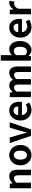

<svg xmlns="http://www.w3.org/2000/svg" viewBox="2090 -2928 852 5072"><g transform="rotate(-90 2516.0 -392.0)"><path d="M79.3 0V-559.8H199L210.4 -485.9H213.2Q249.5 -522.2 293.7 -547.9Q337.9 -573.5 395.2 -573.5Q485.6 -573.5 526.9 -514.3Q568.2 -455 568.2 -349.1V0H421.5V-330.9Q421.5 -396 402.5 -421.9Q383.5 -447.7 342.1 -447.7Q307.9 -447.7 282.6 -431.9Q257.3 -416 226 -385.1V0Z M954.3 13.8Q884.3 13.8 822.6 -21.1Q760.9 -55.9 723 -121.7Q685.2 -187.5 685.2 -279.9Q685.2 -372.8 723 -438.4Q760.9 -503.9 822.6 -538.7Q884.3 -573.5 954.3 -573.5Q1006.7 -573.5 1055.1 -553.9Q1103.4 -534.2 1141 -496.4Q1178.6 -458.5 1200.6 -404.2Q1222.6 -349.8 1222.6 -279.9Q1222.6 -187.5 1184.6 -121.7Q1146.7 -55.9 1085.5 -21.1Q1024.3 13.8 954.3 13.8ZM954.3 -105.8Q992.3 -105.8 1018.9 -127.3Q1045.5 -148.9 1059 -188.2Q1072.5 -227.4 1072.5 -279.9Q1072.5 -332.7 1059 -371.7Q1045.5 -410.7 1018.9 -432.3Q992.3 -454 954.3 -454Q916.2 -454 889.7 -432.3Q863.1 -410.7 849.3 -371.7Q835.5 -332.7 835.5 -279.9Q835.5 -227.4 849.3 -188.2Q863.1 -148.9 889.7 -127.3Q916.2 -105.8 954.3 -105.8Z M1463.2 0 1271.8 -559.8H1420.2L1501.3 -280.6Q1513 -239.5 1524.2 -196.7Q1535.5 -153.9 1546.9 -111.1H1551.7Q1563.4 -153.9 1574.7 -196.7Q1585.9 -239.5 1596.6 -280.6L1678.7 -559.8H1820.2L1633.3 0Z M2148.4 13.8Q2069.9 13.8 2006.7 -21.2Q1943.5 -56.1 1906.4 -121.9Q1869.2 -187.7 1869.2 -279.9Q1869.2 -348.1 1890.8 -402.2Q1912.4 -456.3 1949.6 -494.8Q1986.8 -533.2 2033.5 -553.4Q2080.3 -573.5 2129.7 -573.5Q2207.1 -573.5 2259 -539.3Q2310.9 -505.1 2337.4 -444.7Q2363.8 -384.4 2363.8 -306.4Q2363.8 -285.9 2361.9 -267.6Q2359.9 -249.4 2357.1 -238.4H2011.7Q2017.9 -192.8 2039.2 -162.1Q2060.4 -131.4 2093.1 -115.5Q2125.8 -99.6 2167.6 -99.6Q2201.6 -99.6 2232 -109.4Q2262.3 -119.3 2293.1 -138.2L2342.6 -47.9Q2301.7 -19.8 2251 -3Q2200.4 13.8 2148.4 13.8ZM2009.4 -336.9H2238.3Q2238.3 -393.2 2212.4 -426.7Q2186.6 -460.2 2132.1 -460.2Q2103 -460.2 2077.2 -446.4Q2051.4 -432.6 2033.4 -405.4Q2015.4 -378.2 2009.4 -336.9Z M2485.3 0V-559.8H2605L2616.4 -485.1H2619.2Q2654.4 -521.4 2695.3 -547.5Q2736.2 -573.5 2790.9 -573.5Q2851.2 -573.5 2887.8 -548.2Q2924.4 -522.9 2944.5 -476Q2983.7 -516.9 3026.2 -545.2Q3068.8 -573.5 3123.1 -573.5Q3212.6 -573.5 3254.4 -514.3Q3296.3 -455 3296.3 -349.1V0H3149.7V-330.9Q3149.7 -396 3130.9 -421.9Q3112.1 -447.7 3071.5 -447.7Q3048.1 -447.7 3021.4 -432.2Q2994.7 -416.8 2964 -385.1V0H2817.5V-330.9Q2817.5 -396 2798.4 -421.9Q2779.3 -447.7 2738.7 -447.7Q2715.6 -447.7 2688.5 -432.2Q2661.4 -416.8 2632 -385.1V0Z M3729.7 13.8Q3692.7 13.8 3653.7 -5Q3614.7 -23.8 3580.9 -59.2H3576.3L3564.3 0H3449.3V-797.9H3596V-596.7L3591.5 -507Q3625.4 -537.4 3665.6 -555.5Q3705.8 -573.5 3747 -573.5Q3815.9 -573.5 3865.3 -538.5Q3914.6 -503.4 3941.1 -439.5Q3967.6 -375.6 3967.6 -289.7Q3967.6 -193.7 3933.6 -125.4Q3899.5 -57.1 3845.3 -21.7Q3791.2 13.8 3729.7 13.8ZM3697.6 -107.4Q3731 -107.4 3758.1 -126.9Q3785.2 -146.4 3800.9 -186.2Q3816.5 -226.1 3816.5 -286.6Q3816.5 -340.3 3804.9 -377.5Q3793.2 -414.6 3769.1 -433.9Q3745.1 -453.2 3705.8 -453.2Q3677.5 -453.2 3651.1 -439Q3624.7 -424.9 3596 -395.7V-148.7Q3621.5 -125.3 3648.4 -116.3Q3675.2 -107.4 3697.6 -107.4Z M4337.4 13.8Q4258.9 13.8 4195.7 -21.2Q4132.5 -56.1 4095.4 -121.9Q4058.2 -187.7 4058.2 -279.9Q4058.2 -348.1 4079.8 -402.2Q4101.4 -456.3 4138.6 -494.8Q4175.8 -533.2 4222.5 -553.4Q4269.3 -573.5 4318.7 -573.5Q4396.1 -573.5 4448 -539.3Q4499.9 -505.1 4526.4 -444.7Q4552.8 -384.4 4552.8 -306.4Q4552.8 -285.9 4550.9 -267.6Q4548.9 -249.4 4546.1 -238.4H4200.7Q4206.9 -192.8 4228.2 -162.1Q4249.4 -131.4 4282.1 -115.5Q4314.8 -99.6 4356.6 -99.6Q4390.6 -99.6 4421 -109.4Q4451.3 -119.3 4482.1 -138.2L4531.6 -47.9Q4490.7 -19.8 4440 -3Q4389.4 13.8 4337.4 13.8ZM4198.4 -336.9H4427.3Q4427.3 -393.2 4401.4 -426.7Q4375.6 -460.2 4321.1 -460.2Q4292 -460.2 4266.2 -446.4Q4240.4 -432.6 4222.4 -405.4Q4204.4 -378.2 4198.4 -336.9Z M4674.3 0V-559.8H4794L4805.4 -460.8H4808.2Q4838.9 -515.8 4881.2 -544.7Q4923.5 -573.5 4967.3 -573.5Q4990.7 -573.5 5005.4 -570.4Q5020.2 -567.2 5032.4 -561.8L5007.8 -435.2Q4992.4 -439.4 4979.5 -441.8Q4966.6 -444.2 4948.3 -444.2Q4916.4 -444.2 4880.7 -419.3Q4845 -394.4 4821 -333.6V0Z"/></g></svg>

Font: Noto Sans TC
Style: Regular
Weight: 100
Designer: Ryoko NISHIZUKA 西塚涼子 (kana, bopomofo & ideographs); Paul D. Hunt (Latin, Greek & Cyrillic); Sandoll Communications 산돌커뮤니
Foundry: Adobe
Version: Version 2.004;hotconv 1.0.118;makeotfexe 2.5.65603